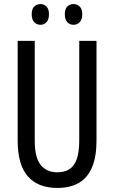

<svg xmlns="http://www.w3.org/2000/svg" viewBox="-20 -915 562 945"><path d="M455 -224Q455 -143 433 -91.5Q411 -40 368.5 -15Q326 10 262 10Q167 10 117 -47Q67 -104 67 -223V-714H151V-222Q151 -140 180 -103.5Q209 -67 262 -67Q298 -67 322 -82.5Q346 -98 358 -132.5Q370 -167 370 -223V-714H455ZM136 -845Q136 -871 148.5 -883Q161 -895 179 -895Q197 -895 209 -882.5Q221 -870 221 -845Q221 -819 209 -806Q197 -793 179 -793Q161 -793 148.5 -806Q136 -819 136 -845ZM299 -845Q299 -871 311.5 -883Q324 -895 342 -895Q360 -895 372.5 -882.5Q385 -870 385 -845Q385 -819 372.5 -806Q360 -793 342 -793Q323 -793 311 -806Q299 -819 299 -845Z"/></svg>

Font: Noto Sans Khmer ExtraCondensed
Style: Regular
Weight: 400
Width: 2
Designer: Danh Hong and the Monotype Design Team
Foundry: Monotype Imaging Inc.
Version: Version 2.004